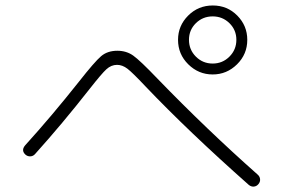

<svg xmlns="http://www.w3.org/2000/svg" viewBox="-20 -773 1040 704"><path d="M821.3 -565.4Q846.7 -590.8 846.7 -627Q846.7 -663.1 821.3 -688Q795.9 -712.9 759.8 -712.9Q723.6 -712.9 698.2 -688Q672.9 -663.1 672.9 -627Q672.9 -590.8 698.2 -565.4Q723.6 -540 759.8 -540Q795.9 -540 821.3 -565.4ZM632.8 -627Q632.8 -678.7 669.9 -715.8Q707 -752.9 760.3 -752.9Q813.5 -752.9 850.1 -715.8Q886.7 -678.7 886.7 -627Q886.7 -574.2 849.1 -537.1Q811.5 -500 759.8 -500Q708 -500 670.4 -537.1Q632.8 -574.2 632.8 -627ZM108.4 -208Q101.6 -200.2 91.3 -199.7Q81.1 -199.2 73.2 -206.1Q56.6 -221.7 72.3 -240.2Q168.9 -346.7 269.5 -473.6Q327.1 -546.9 350.6 -566.9Q374 -586.9 410.2 -586.9Q443.4 -586.9 468.3 -569.3Q493.2 -551.8 558.6 -483.4Q738.3 -297.9 924.8 -132.8Q932.6 -126 933.6 -116.2Q934.6 -106.4 927.7 -98.1Q920.9 -89.8 911.1 -88.9Q901.4 -87.9 892.6 -94.7Q670.9 -291 512.7 -457Q465.8 -506.8 447.3 -521Q428.7 -535.2 409.2 -535.2Q387.7 -535.2 370.1 -519Q352.5 -502.9 309.6 -448.2Q207 -317.4 108.4 -208Z"/></svg>

Font: Rounded-X Mgen+ 2m light
Style: Regular
Weight: 200
Designer: [Source Han Sans]
Ryoko NISHIZUKA  (kana & ideographs); Paul D. Hunt (Latin, Greek & Cyrillic); Wenlong ZHANG  (bopomofo
Version: Version 1.059.20150602